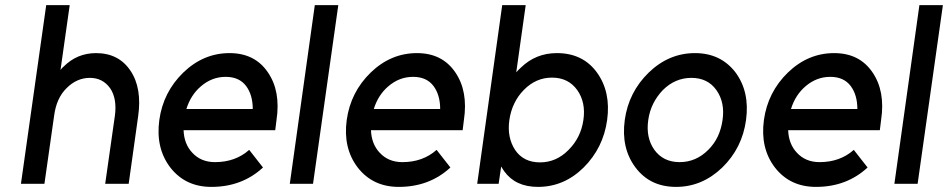

<svg xmlns="http://www.w3.org/2000/svg" viewBox="-20 -720 3713 752"><path d="M484 0 521 -264Q529 -319 521.5 -364Q514 -409 491 -443Q445 -512 356 -512Q282 -512 229 -459Q226 -457 223 -453.5Q220 -450 217 -446L253 -700H161L62 0H154L192 -267Q201 -336 241 -375Q281 -415 332 -415Q382 -415 411 -375Q439 -334 430 -267L392 0Z M1058 -210 1063 -250Q1080 -363 1029 -437Q978 -512 879 -512Q777 -512 698 -436Q619 -359 604 -250Q589 -140 647 -64Q706 12 808 12Q928 12 1010 -64L956 -133Q902 -85 822 -85Q767 -85 733 -122Q717 -139 708.5 -161Q700 -183 699 -210ZM864 -419Q917 -419 944 -383Q970 -348 970 -293H710Q727 -348 767 -382Q810 -419 864 -419Z M1213 -700 1115 0H1206L1305 -700Z M1792 -210 1797 -250Q1814 -363 1763 -437Q1712 -512 1613 -512Q1511 -512 1432 -436Q1353 -359 1338 -250Q1323 -140 1381 -64Q1440 12 1542 12Q1662 12 1744 -64L1690 -133Q1636 -85 1556 -85Q1501 -85 1467 -122Q1451 -139 1442.5 -161Q1434 -183 1433 -210ZM1598 -419Q1651 -419 1678 -383Q1704 -348 1704 -293H1444Q1461 -348 1501 -382Q1544 -419 1598 -419Z M2142 -416Q2206 -416 2241 -367Q2275 -319 2265 -250Q2255 -181 2207 -133Q2159 -84 2095 -84Q2031 -84 1998 -132Q1982 -156 1976 -185.5Q1970 -215 1975 -250Q1980 -285 1994.5 -315Q2009 -345 2032 -368Q2079 -416 2142 -416ZM2161 -512Q2079 -512 2021 -456Q2016 -452 2011.5 -447Q2007 -442 2002 -437L2039 -700H1947L1849 0H1933L1943 -68Q1946 -63 1949 -58Q1952 -53 1955 -49Q1999 12 2087 12Q2189 12 2266 -64Q2343 -141 2358 -250Q2373 -360 2318 -436Q2263 -512 2161 -512Z M2688 -415Q2752 -415 2786 -367Q2820 -319 2810 -250Q2805 -215 2791.5 -186Q2778 -157 2754 -133Q2706 -85 2642 -85Q2578 -85 2543 -133Q2509 -181 2519 -250Q2524 -285 2538.5 -314Q2553 -343 2576 -367Q2624 -415 2688 -415ZM2702 -512Q2600 -512 2521 -436Q2442 -359 2427 -250Q2412 -140 2469 -64Q2526 12 2628 12Q2730 12 2809 -64Q2887 -140 2902 -250Q2917 -360 2861 -436Q2803 -512 2702 -512Z M3426 -210 3431 -250Q3448 -363 3397 -437Q3346 -512 3247 -512Q3145 -512 3066 -436Q2987 -359 2972 -250Q2957 -140 3015 -64Q3074 12 3176 12Q3296 12 3378 -64L3324 -133Q3270 -85 3190 -85Q3135 -85 3101 -122Q3085 -139 3076.5 -161Q3068 -183 3067 -210ZM3232 -419Q3285 -419 3312 -383Q3338 -348 3338 -293H3078Q3095 -348 3135 -382Q3178 -419 3232 -419Z M3581 -700 3483 0H3574L3673 -700Z"/></svg>

Font: Unageo
Style: Medium-Italic
Weight: 500
Designer: Richard Sepsi
Foundry: Richard Sepsi
Version: Version 2.000